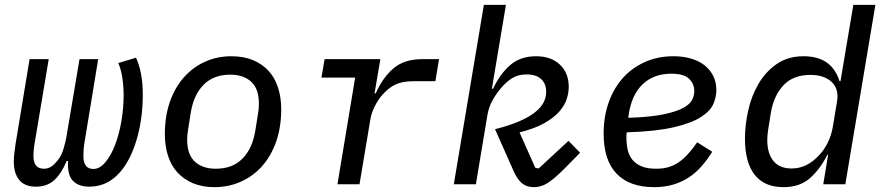

<svg xmlns="http://www.w3.org/2000/svg" viewBox="-20 -760 3640 792"><path d="M128 10Q82 10 59.5 -17.5Q37 -45 37 -93Q37 -108 39 -126.5Q41 -145 44 -165L102 -516H181L124 -176Q118 -144 118 -117Q118 -64 161 -64Q180 -64 194.5 -75Q209 -86 222 -104Q235 -122 242 -146Q249 -170 253 -190L308 -516H385L329 -175Q326 -158 325 -143.5Q324 -129 324 -117Q324 -63 365 -63Q391 -63 414 -90Q437 -117 454 -160.5Q471 -204 480.5 -258.5Q490 -313 490 -367Q490 -404 484.5 -439.5Q479 -475 468 -500L541 -522Q554 -495 561.5 -456Q569 -417 569 -370Q569 -279 548 -199.5Q527 -120 489 -67Q433 10 348 10Q304 10 280.5 -14.5Q257 -39 261 -96H255Q234 -45 204.5 -17.5Q175 10 128 10Z M865 12Q815 12 776.5 -4Q738 -20 712 -48.5Q686 -77 673 -117.5Q660 -158 660 -207Q660 -281 681 -340.5Q702 -400 739 -441.5Q776 -483 826 -505.5Q876 -528 934 -528Q985 -528 1023.5 -512Q1062 -496 1088 -467.5Q1114 -439 1127 -398.5Q1140 -358 1140 -309Q1140 -235 1119 -175.5Q1098 -116 1061 -74.5Q1024 -33 973.5 -10.5Q923 12 865 12ZM870 -64Q939 -64 980 -105.5Q1021 -147 1033 -220L1043 -283Q1046 -300 1047 -311.5Q1048 -323 1048 -332Q1048 -394 1016 -423Q984 -452 930 -452Q861 -452 820 -410.5Q779 -369 767 -296L757 -233Q754 -216 753 -204.5Q752 -193 752 -184Q752 -122 784 -93Q816 -64 870 -64Z M1372 0 1445 -440H1306L1319 -516H1549L1525 -375H1530Q1558 -439 1602.5 -477.5Q1647 -516 1721 -516H1791L1776 -425H1686Q1642 -425 1614 -412.5Q1586 -400 1562 -374Q1556 -368 1548 -357.5Q1540 -347 1532 -333Q1524 -319 1517 -301.5Q1510 -284 1507 -263L1463 0Z M1976 -740H2067L2009 -394H2014Q2041 -453 2083.5 -490.5Q2126 -528 2191 -528Q2253 -528 2289.5 -493.5Q2326 -459 2326 -402Q2326 -376 2317 -349.5Q2308 -323 2285.5 -298Q2263 -273 2223.5 -251Q2184 -229 2123 -214L2188 -68L2202 -65L2325 -179L2373 -130L2306 -62Q2268 -24 2240.5 -6Q2213 12 2182 12Q2152 12 2132.5 -4.5Q2113 -21 2097 -58L2022 -227Q2081 -242 2121.5 -259.5Q2162 -277 2186.5 -296.5Q2211 -316 2222 -337Q2233 -358 2233 -381Q2233 -415 2212 -434Q2191 -453 2152 -453Q2117 -453 2092.5 -437.5Q2068 -422 2046 -396Q2025 -371 2010 -343Q1995 -315 1990 -282L1943 0H1852Z M2678 12Q2577 12 2523.5 -43.5Q2470 -99 2470 -209Q2470 -279 2491 -338Q2512 -397 2550 -439Q2588 -481 2641 -504.5Q2694 -528 2758 -528Q2796 -528 2828.5 -519Q2861 -510 2884.5 -492Q2908 -474 2921.5 -448Q2935 -422 2935 -388Q2935 -360 2922.5 -331Q2910 -302 2871 -277Q2832 -252 2759 -235Q2686 -218 2565 -214Q2564 -207 2564 -200.5Q2564 -194 2564 -192Q2564 -166 2569 -143Q2574 -120 2587.5 -102.5Q2601 -85 2625 -74.5Q2649 -64 2687 -64Q2714 -64 2735.5 -70Q2757 -76 2776.5 -88.5Q2796 -101 2815.5 -122Q2835 -143 2856 -173L2918 -134Q2896 -99 2872 -72Q2848 -45 2819 -26.5Q2790 -8 2755 2Q2720 12 2678 12ZM2749 -456Q2677 -456 2631 -412.5Q2585 -369 2573 -285L2572 -274Q2662 -277 2715.5 -288Q2769 -299 2797.5 -314.5Q2826 -330 2835 -348Q2844 -366 2844 -384Q2844 -414 2822.5 -435Q2801 -456 2749 -456Z M3396 -122H3393Q3363 -62 3321 -25Q3279 12 3212 12Q3133 12 3093 -39Q3053 -90 3053 -188Q3053 -245 3066.5 -305Q3080 -365 3109 -414.5Q3138 -464 3184 -496Q3230 -528 3295 -528Q3411 -528 3443 -425H3447L3500 -740H3591L3467 0H3376ZM3246 -65Q3309 -65 3360 -121Q3379 -141 3394 -170.5Q3409 -200 3415 -235L3433 -343Q3441 -394 3410 -422.5Q3379 -451 3323 -451Q3252 -451 3212 -408.5Q3172 -366 3160 -296L3149 -227Q3145 -204 3145 -182Q3145 -128 3170 -96.5Q3195 -65 3246 -65Z"/></svg>

Font: IBM Plex Mono Text
Style: Italic
Weight: 450
Italic angle: -9°
Monospace: yes
Designer: Mike Abbink, Paul van der Laan, Pieter van Rosmalen
Foundry: Bold Monday
Version: Version 2.1